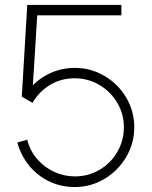

<svg xmlns="http://www.w3.org/2000/svg" viewBox="-20 -740 612 775"><path d="M282 15Q226 15 178.2 -8Q130.5 -31 97.2 -72Q64 -113 50 -165L90 -176Q101 -131.5 130 -98Q159 -64.5 198.8 -46.2Q238.5 -28 282 -28Q337 -28 382.5 -55Q428 -82 454 -127.5Q480 -173 480 -226Q480 -280.5 452.8 -326Q425.5 -371.5 380 -397.8Q334.5 -424 282 -424Q226.5 -424 182.8 -397.8Q139 -371.5 111 -325L68 -350L90 -720H470V-678H101L132 -707L110 -351L94 -374Q127 -417 176.2 -441.5Q225.5 -466 282 -466Q346.5 -466 401.8 -433.5Q457 -401 489.5 -346Q522 -291 522 -226Q522 -162 489.5 -106.5Q457 -51 401.8 -18Q346.5 15 282 15Z"/></svg>

Font: Hauora
Style: Regular
Weight: 400
Designer: Wayne Shih
Foundry: WCYS
Version: Version 1.001